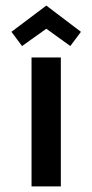

<svg xmlns="http://www.w3.org/2000/svg" viewBox="-20 -668 331 688"><path d="M198 -462H93V0H198ZM21 -554 59 -503 146 -565 232 -503 270 -554 146 -648Z"/></svg>

Font: Hussar Tani
Style: Bold
Weight: 700
Foundry: Cannot Into Space Fonts
Version: Version 0.92